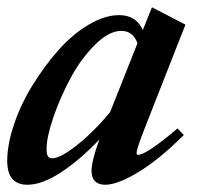

<svg xmlns="http://www.w3.org/2000/svg" viewBox="-29 -493 551 524"><path d="M45.9 11.2Q-9.3 11.2 -9.3 -54.2Q-9.3 -98.1 9 -152.8Q27.3 -207.5 59.1 -259.3Q90.8 -311 129.2 -354.7Q167.5 -398.4 211.9 -425Q256.3 -451.7 295.9 -451.7Q342.8 -451.7 360.8 -411.1L385.7 -473.1L477.1 -425.8L366.2 -143.6Q343.8 -86.9 343.8 -75.2Q343.8 -70.3 347.2 -70.3Q370.6 -70.3 455.6 -142.6L472.7 -124.5Q404.8 -57.1 348.1 -22.9Q291.5 11.2 258.3 11.2Q221.7 11.2 220.7 -26.4Q221.2 -55.2 242.2 -112.3Q189.9 -57.1 137.9 -22.9Q85.9 11.2 45.9 11.2ZM98.1 -85.9Q98.1 -72.8 101.6 -66.9Q105 -61 113.3 -61Q135.7 -61 181.4 -97.2Q227.1 -133.3 271.5 -187L346.2 -375Q334 -408.7 301.8 -408.7Q268.1 -408.7 230 -370.6Q191.9 -332.5 163.8 -280.3Q135.7 -228 116.9 -173.6Q98.1 -119.1 98.1 -85.9Z"/></svg>

Font: Elstob 10pt
Style: Bold Italic
Weight: 700
Italic angle: -20°
Designer: Peter S. Baker
Version: Version 1.015